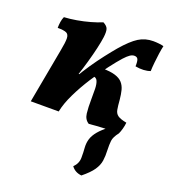

<svg xmlns="http://www.w3.org/2000/svg" viewBox="-132 -563 798 905"><g transform="rotate(20 267.5 -110.0)"><path d="M36.8 0 87.6 -275.9Q95.6 -317.1 95.1 -336.8Q94.6 -356.6 81.9 -362.6Q69.1 -368.7 37.6 -368.7Q37.6 -383.3 39.9 -398.8Q42.3 -414.3 47.8 -426Q76.9 -427.5 110.2 -433.2Q143.5 -438.9 175.4 -447.9Q207.4 -456.9 231.3 -467Q251.5 -456.4 255.7 -442.8Q260 -429.2 256.6 -402Q253.6 -378.7 245.6 -343.6Q237.6 -308.6 226.2 -268.6Q214.9 -228.7 201.8 -189.9Q188.6 -151.1 174.4 -119.8L165.9 -116.2Q177 -145.3 197 -180.1Q217 -215 241.3 -250.7Q265.6 -286.4 290.4 -318.3Q315.2 -350.2 334.9 -373.5Q378.1 -423.6 410.4 -443.8Q442.6 -464 483.2 -464Q496.8 -464 512.1 -462.3Q527.3 -460.5 535.4 -458Q531.4 -441 528.1 -417.5Q524.9 -394.1 522.4 -370.4Q519.9 -346.8 519.4 -327.3Q504.7 -321.7 485.2 -320.7Q465.8 -319.7 444.4 -323.7Q445.4 -348.5 440.9 -358.7Q436.4 -368.8 422.8 -368.8Q412.3 -368.8 401.3 -361.4Q390.2 -354 374.2 -336.5Q354.7 -315 324.8 -275.8Q294.9 -236.7 264 -188.6Q233.1 -140.5 209.3 -91.4Q185.4 -42.3 176.9 0ZM185.4 -182.4V-198.4H216.9V-182.4ZM329.9 6.5Q307.8 -7 304.4 -36.4Q301 -65.8 301.6 -106Q302.2 -135.3 301.5 -159.3Q300.8 -183.2 294.6 -197.4Q288.5 -211.6 272.1 -211.6L300.4 -261.1Q341.3 -261.1 365.8 -253.4Q390.2 -245.8 402.7 -231.4Q415.3 -217 420.5 -196.9Q425.7 -176.7 428.1 -151.2Q430.5 -119.4 433.8 -101.5Q437.1 -83.7 450.1 -74.5Q463.1 -65.3 494.6 -59.2Q493.1 -43.1 488.5 -26.9Q483.9 -10.6 478.8 0Q433.9 0 400 1.5Q366.2 3 329.9 6.5ZM380.4 247Q347.4 243.7 329.6 219Q351.9 197.5 352.1 168.4Q352.3 139.2 350.4 117.8Q348.9 94.8 355.1 74.6Q361.3 54.3 378.9 33.2Q396.5 12.1 427.3 -10.6L478.8 0Q458.3 26.1 456.1 45.9Q453.9 65.7 454.9 93.5Q456.4 121.7 452.9 145.7Q449.4 169.7 433.1 193.7Q416.8 217.6 380.4 247Z"/></g></svg>

Font: Vollkorn
Style: Italic
Weight: 400
Italic angle: -11°
Designer: Friedrich Althausen
Foundry: Friedrich Althausen
Version: Version 5.001